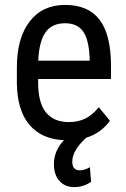

<svg xmlns="http://www.w3.org/2000/svg" viewBox="-20 -558 508 777"><path d="M424.8 -69.3 379.9 -124C363 -103.2 344.8 -88 325.4 -78.4C306.1 -68.8 283.7 -64 258.3 -64C218.3 -64 187.6 -76.8 166.3 -102.5C144.9 -128.3 134.3 -169.4 134.3 -226.1V-238.3H429.2V-294.9C428.5 -378.3 412.9 -439.6 382.3 -479C351.7 -518.4 305.5 -538.1 243.7 -538.1C182.1 -538.1 134.2 -515.7 99.9 -470.9C65.5 -426.2 48.3 -364.4 48.3 -285.6V-219.7C49.3 -147.5 66.2 -91.9 99.1 -53C132 -14.1 178.5 6.7 238.8 9.3C211.8 37.6 198.2 70 198.2 106.4C198.2 134.8 205.6 157.3 220.5 174.1C235.3 190.8 255.2 199.2 280.3 199.2C305.7 199.2 328.5 192.1 348.6 177.7L343.8 118.7C329.1 127.1 315.6 131.3 303.2 131.3C282.7 131.3 272.5 119.6 272.5 96.2C272.5 65.9 291.2 33.7 328.6 -0.5C368.7 -12.9 400.7 -35.8 424.8 -69.3ZM243.7 -463.9C275.9 -463.9 299.9 -453.1 315.7 -431.6C331.5 -410.2 340.5 -374.3 342.8 -324.2V-312.5H134.8C137 -364.3 146.8 -402.4 164.1 -427C181.3 -451.6 207.8 -463.9 243.7 -463.9Z"/></svg>

Font: Roboto Condensed
Style: Regular
Weight: 400
Designer: Google
Version: Version 2.134; 2016